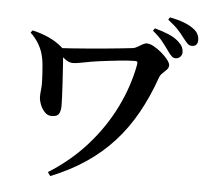

<svg xmlns="http://www.w3.org/2000/svg" viewBox="-60 -908 1119 1041"><g transform="rotate(5 500.0 -387.0)"><path d="M827 -663.6Q813.2 -683.3 792.9 -709Q772.6 -734.8 737.6 -763.5L746.8 -777.4Q788.2 -766.3 822.4 -752.1Q856.5 -737.8 879.4 -716.7Q895 -702.1 901.3 -688.8Q907.6 -675.6 907.6 -661.3Q907.6 -646.7 897.5 -636Q887.4 -625.4 871.8 -625.4Q859.6 -625.4 849.3 -635.7Q838.9 -646 827 -663.6ZM904.7 -740.3Q891.8 -757.9 872.5 -779.4Q853.2 -800.9 814.6 -830.7L823.5 -843.8Q910.4 -826.7 951.7 -795.7Q971.2 -781.6 978.8 -766.4Q986.3 -751.1 986.3 -734.7Q986.3 -700 954.2 -700Q940 -700 929.7 -710.7Q919.5 -721.3 904.7 -740.3ZM87.5 -708.4Q134.7 -697.6 175.5 -679.3Q216.2 -661 249.1 -633.2Q260.9 -624 261.5 -612.6Q262 -601.2 262.8 -594.4Q264.2 -580.8 266.4 -553.9Q268.5 -527 270.4 -493.4Q272.3 -459.8 274.5 -425.8Q276.6 -391.8 277.7 -362.4Q278.7 -332.9 279 -315.2Q279.5 -291.3 270.9 -273.2Q262.3 -255 230 -255Q207.5 -255 191.4 -272.7Q175.3 -290.3 166.8 -313.5Q158.3 -336.7 158.3 -354Q158.3 -371.8 160.9 -393.3Q163.5 -414.8 162.2 -440.1Q162 -458.1 160.4 -481.3Q158.9 -504.4 156.6 -529.1Q154.3 -553.7 149 -575.1Q142.7 -604.4 124.9 -636.1Q107.1 -667.8 77.3 -695.8ZM232.3 -625.5Q256.6 -626.2 299 -629.3Q341.4 -632.4 391.4 -636.4Q441.4 -640.4 490.3 -645Q539.3 -649.7 579.1 -653.8Q618.9 -657.9 638.9 -660.5Q649.3 -662.2 662.1 -669.8Q674.8 -677.5 687.8 -684.8Q700.8 -692.1 711.4 -692.1Q727.7 -692.1 749.7 -679.8Q771.7 -667.6 792.6 -649.6Q813.5 -631.7 827.3 -613.8Q841.2 -595.8 841.2 -583.7Q841.2 -570.9 831.1 -560.1Q821 -549.3 809.2 -538.5Q797.3 -527.8 792.4 -514.6Q754.7 -406.8 704.9 -317.9Q655.1 -228.9 589.9 -157.2Q524.8 -85.5 440.9 -29Q357.1 27.5 251.3 70L236.7 49.7Q356.9 -25.6 445.4 -125.6Q533.9 -225.5 590 -340.2Q646 -454.9 667.8 -573.1Q669.6 -584.6 667.1 -588.2Q664.6 -591.8 654.9 -591.8Q637.7 -591.8 615 -590.2Q592.3 -588.5 566.6 -585.9Q541 -583.3 515 -580.1Q489 -577 465.6 -574Q419.4 -568 379.4 -559.6Q339.3 -551.3 320.1 -551.3Q300 -551.3 281.5 -564.4Q263.1 -577.5 231.5 -602.3Z"/></g></svg>

Font: Noto Serif JP
Style: Regular
Weight: 200
Designer: Ryoko NISHIZUKA 西塚涼子 (kana & ideographs); Frank Grießhammer (Latin, Greek & Cyrillic); Wenlong ZHANG 张文龙 (bopomofo); San
Foundry: Adobe
Version: Version 2.001;hotconv 1.1.0;makeotfexe 2.6.0